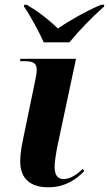

<svg xmlns="http://www.w3.org/2000/svg" viewBox="-20 -786 463 816"><path d="M166 -606H275C313 -653 372 -714 422 -758L423 -766H410C345 -739 268 -694 226 -665C195 -695 150 -733 93 -766H83L82 -758C107 -723 148 -647 166 -606ZM185 10C258 10 306 -25 338 -59L332 -68C309 -47 281 -25 251 -25C224 -25 213 -42 212 -76C212 -99 219 -142 226 -174L303 -536H67L65 -526H83C121 -526 136 -518 136 -489C136 -475 133 -458 129 -441L84 -223C73 -171 66 -138 66 -99C66 -27 109 10 185 10Z"/></svg>

Font: Noto Serif Display
Style: Bold Italic
Weight: 700
Italic angle: -12°
Designer: Monotype Design Team
Foundry: Monotype Imaging Inc.
Version: Version 2.009